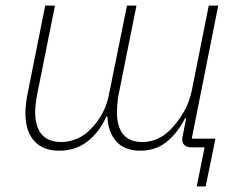

<svg xmlns="http://www.w3.org/2000/svg" viewBox="-20 -528 876 688"><path d="M685 140 713 0H666Q650 0 641.5 -7.5Q633 -15 633 -29Q633 -34 634 -38.5Q635 -43 636 -48L647 -104H643Q616 -51 577 -19.5Q538 12 482 12Q426 12 396.5 -21.5Q367 -55 365 -110H361Q335 -53 292.5 -20.5Q250 12 192 12Q133 12 102 -23.5Q71 -59 71 -122Q71 -137 73 -154.5Q75 -172 78 -188L142 -508H177L113 -189Q110 -173 108 -155.5Q106 -138 106 -127Q106 -74 129.5 -46.5Q153 -19 200 -19Q229 -19 258.5 -32Q288 -45 314 -75Q334 -97 349.5 -127Q365 -157 372 -197L435 -508H469L405 -189Q402 -173 400.5 -155.5Q399 -138 399 -127Q399 -73 422 -46Q445 -19 491 -19Q520 -19 548.5 -32.5Q577 -46 602 -76Q622 -98 640 -129.5Q658 -161 667 -202L728 -508H762L667 -31H752L717 140Z"/></svg>

Font: IBM Plex Sans ExtraLight
Style: Italic
Weight: 250
Italic angle: -11.31°
Designer: Mike Abbink, Paul van der Laan, Pieter van Rosmalen
Foundry: Bold Monday
Version: Version 3.201